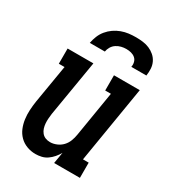

<svg xmlns="http://www.w3.org/2000/svg" viewBox="-183 -852 867 961"><g transform="rotate(30 250.0 -371.0)"><path d="M173 8Q147 8 123 -1Q99 -10 81.5 -27.5Q64 -45 54.5 -68Q45 -91 41.5 -116.5Q38 -142 39.5 -168.5Q41 -195 45 -221L82 -442H49V-530H198L144 -207Q142 -193 141 -178.5Q140 -164 141 -150.5Q142 -137 146 -124Q150 -111 158.5 -100.5Q167 -90 179.5 -85Q192 -80 207 -80Q225 -80 244 -88Q263 -96 276.5 -110.5Q290 -125 297 -143.5Q304 -162 307 -181L350 -442H317V-530H466L393 -88H426V0H277L288 -65Q279 -49 267 -35Q255 -21 240 -10.5Q225 0 207.5 4Q190 8 173 8ZM131 -610Q135 -631 143 -651Q151 -671 165 -688Q179 -705 197 -717.5Q215 -730 235.5 -737.5Q256 -745 276.5 -747.5Q297 -750 318 -750Q338 -750 358 -747.5Q378 -745 395.5 -737.5Q413 -730 427.5 -717.5Q442 -705 450.5 -687.5Q459 -670 460 -650Q461 -630 458 -610H371Q374 -624 370.5 -637.5Q367 -651 357 -659.5Q347 -668 333.5 -671.5Q320 -675 305 -675Q291 -675 276.5 -671.5Q262 -668 249 -659.5Q236 -651 228 -637.5Q220 -624 218 -610Z"/></g></svg>

Font: Iosevka Curly Slab SmBdObl
Style: Regular
Weight: 600
Italic angle: -9°
Monospace: yes
Designer: Belleve Invis
Foundry: Belleve Invis
Version: Version 11.0.0; ttfautohint (v1.8.3)